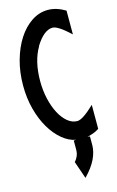

<svg xmlns="http://www.w3.org/2000/svg" viewBox="-140 -775 635 1045"><g transform="rotate(-15 178.0 -252.0)"><path d="M243 -720Q291 -720 341 -690V-556Q273 -620 243 -620Q194 -620 146 -542H147Q103 -468 103 -356Q103 -303 114 -255.5Q125 -208 144 -172Q163 -136 188.5 -115Q214 -94 243 -94Q273 -94 341 -159V-24Q325 -13 308 -7Q291 -1 273 4H287V52Q287 90 267.5 131Q248 172 205 216L171 118Q180 109 188 92.5Q196 76 196 52V3H211Q170 -4 133 -35Q96 -66 68 -113.5Q40 -161 23.5 -223Q7 -285 7 -356Q7 -432 25.5 -498Q44 -564 76 -613.5Q108 -663 151 -691.5Q194 -720 243 -720Z"/></g></svg>

Font: Fundamental  Brigade Condensed
Style: Regular
Weight: 400
Width: 3
Designer: Peter Wiegel, original typeface by Carl Albert Fahrenwaldt 1901
Foundry: Peter Wiegel
Version: Version 0.000 2012 initial release